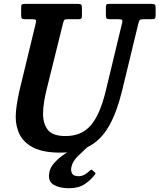

<svg xmlns="http://www.w3.org/2000/svg" viewBox="-20 -770 822 990"><path d="M305 -650 221.5 -313Q213 -279.5 207.5 -246Q202 -212.5 202 -183Q202 -132 226.8 -100.2Q251.5 -68.5 318 -68.5Q400.5 -68.5 448 -123.5Q495.5 -178.5 525 -300L609 -649Q612.5 -662 610 -666.5Q607.5 -671 590 -671H545.5Q532 -671 529 -675.5Q526 -680 526 -693V-730Q526 -740.5 528.2 -745.2Q530.5 -750 541 -750H759Q773 -750 777.8 -746.5Q782.5 -743 782.5 -728V-690Q782.5 -677.5 778.2 -674.2Q774 -671 762.5 -671H723.5Q706.5 -671 701.8 -667.5Q697 -664 693.5 -649.5L609 -300Q582.5 -192 543 -121.8Q503.5 -51.5 442.5 -17.2Q381.5 17 291 17Q206 17 155.8 -7.2Q105.5 -31.5 83.2 -73.2Q61 -115 61 -167.5Q61 -196 66.8 -232.5Q72.5 -269 80 -301.5L164 -648.5Q167 -661.5 164.8 -666.2Q162.5 -671 146 -671H109.5Q96.5 -671 92.8 -675Q89 -679 89 -692.5V-731Q89 -743.5 93 -746.8Q97 -750 109.5 -750H380.5Q394.5 -750 398.5 -746Q402.5 -742 402.5 -727V-689Q402.5 -678 399 -674.5Q395.5 -671 384.5 -671H331Q315 -671 311.8 -667Q308.5 -663 305 -650ZM335 200.5Q287 200.5 256.8 182.8Q226.5 165 234 121.5Q237.5 97 255.8 75Q274 53 300.2 33.5Q326.5 14 354.2 -2.5Q382 -19 405 -32.5Q414.5 -38 422.8 -37.2Q431 -36.5 433.5 -33Q443 -22 428.5 -9.5Q407 10 380.8 35.8Q354.5 61.5 348 92Q344 111 352 124.8Q360 138.5 384 138.5Q402.5 138.5 416.8 130.2Q431 122 441.5 111Q450.5 101.5 456.5 107.5L468.5 118.5Q473 122 472.5 124.5Q472 127 467.5 132.5Q446.5 160 415.5 180.2Q384.5 200.5 335 200.5Z"/></svg>

Font: Besley* Narrow Semi
Style: Italic
Weight: 600
Width: 4
Italic angle: -13°
Designer: Owen Earl
Foundry: indestructible type*
Version: Version 3.000; ttfautohint (v1.8.3)